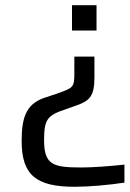

<svg xmlns="http://www.w3.org/2000/svg" viewBox="-20 -530 497 736"><path d="M256 -413H350V-510H256ZM266 186C320 186 400 179 457 170V101C403 107 334 112 294 112C186 112 149 104 149 8C149 -74 161 -88 237 -113L268 -124C321 -142 342 -158 342 -233V-313H265V-250C265 -194 261 -193 195 -170L147 -154C78 -129 63 -75 63 11C63 142 120 186 266 186Z"/></svg>

Font: Saira UNSAM SC
Style: Regular
Weight: 400
Designer: Hector Gatti with collaboration of the Omnibus-Type team
Foundry: Omnibus-Type
Version: Version 1.072;PS 001.072;hotconv 1.0.88;makeotf.lib2.5.64775